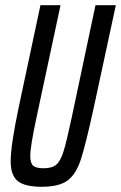

<svg xmlns="http://www.w3.org/2000/svg" viewBox="-20 -708 464 736"><path d="M21 -89Q21 -152 52 -298L135 -688H212L120 -258Q96 -146 96 -110Q96 -82 107.5 -72.5Q119 -63 147 -63Q180 -63 196 -77Q212 -91 223.5 -127.5Q235 -164 255 -258L346 -688H424L340 -298Q309 -156 290.5 -98.5Q272 -41 239.5 -16.5Q207 8 140 8Q75 8 48 -14Q21 -36 21 -89Z"/></svg>

Font: Saira Ultra Condensed Medium
Style: Italic
Weight: 500
Width: 1
Italic angle: -12°
Designer: Hector Gatti with collaboration of the Omnibus-Type team
Foundry: Omnibus-Type
Version: Version 1.001; ttfautohint (v1.8)